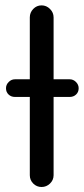

<svg xmlns="http://www.w3.org/2000/svg" viewBox="-20 -708 320 733"><path d="M280.3 -371.1Q280.3 -356.4 270.5 -347.2Q260.7 -337.9 246.1 -337.9H184.6V-39.1Q184.6 -20.5 170.9 -7.3Q157.2 5.9 138.7 5.9Q120.1 5.9 106.9 -7.3Q93.8 -20.5 93.8 -39.1V-337.9H37.1Q22.5 -337.9 12.7 -347.2Q2.9 -356.4 2.9 -371.1Q2.9 -384.8 13.2 -395Q23.4 -405.3 37.1 -405.3H93.8V-641.6Q93.8 -660.2 106.9 -673.8Q120.1 -687.5 138.7 -687.5Q157.2 -687.5 170.9 -673.8Q184.6 -660.2 184.6 -641.6V-405.3H246.1Q259.8 -405.3 270 -395Q280.3 -384.8 280.3 -371.1Z"/></svg>

Font: jf-openhuninn-1.1
Style: Regular
Weight: 400
Designer: [Kosugi Maru]
      Designed by Motoya company      

      [Varela Round]
      Joe Prince(Latin component); Avraham Co
Foundry: justfont CO.,LTD.
Version: 1.1